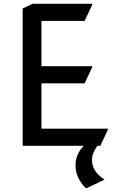

<svg xmlns="http://www.w3.org/2000/svg" viewBox="-20 -757 605 997"><path d="M97.7 0V-712.9L149.4 -737.3H459V-732.4L419.4 -648.4H195.3V-413.1H459V-408.2L419.4 -324.2H195.3V-88.9H540.5V-84L501 0H485.8Q457.5 39.1 457.5 74.2Q457.5 133.3 522.9 175.8L430.2 219.7H425.3Q372.1 167.5 372.1 100.6Q372.1 44.9 414.6 0Z"/></svg>

Font: Nova Round
Style: Book
Weight: 400
Version: Version 2.000